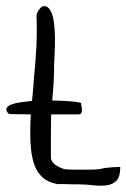

<svg xmlns="http://www.w3.org/2000/svg" viewBox="-90 -601 412 627"><path d="M-60.5 -228.5Q-72.3 -239.3 -68.8 -247.1Q-65.4 -254.9 -52.7 -259.8Q-40 -264.6 -18.6 -267.6Q-2.9 -269.5 14.6 -271.5Q18.6 -312.5 21.5 -353.5Q26.4 -400.4 28.8 -448.2Q31.2 -496.1 29.3 -551.8Q30.3 -555.7 32.2 -560.5Q34.2 -565.4 37.6 -569.8Q41 -574.2 44.9 -577.6Q48.8 -581.1 53.7 -581.1Q65.4 -581.1 73.2 -568.8Q81.1 -556.6 84.5 -537.6Q87.9 -518.6 88.9 -496.1Q89.8 -473.6 89.4 -452.6Q88.9 -431.6 87.9 -416Q86.9 -400.4 86.9 -394.5Q86.9 -336.9 81.1 -280.3Q81.1 -276.4 81.1 -272.5Q101.6 -272.5 119.1 -271.5Q140.6 -270.5 155.8 -268.6Q170.9 -266.6 174.8 -264.6Q174.8 -259.8 176.3 -252.9Q177.7 -246.1 177.7 -240.7Q177.7 -235.4 175.3 -231.4Q172.9 -227.5 165 -227.5H77.1Q76.2 -197.3 76.2 -166V-150.4Q76.2 -138.7 76.2 -126Q76.2 -113.3 76.2 -101.6V-85.9Q77.1 -76.2 83 -69.8Q88.9 -63.5 96.2 -59.1Q103.5 -54.7 111.3 -51.8Q119.1 -48.8 125 -47.9Q128.9 -47.9 138.2 -47.4Q147.5 -46.9 158.2 -46.9Q168.9 -46.9 178.2 -46.9Q187.5 -46.9 191.4 -46.9Q208 -46.9 218.3 -47.4Q228.5 -47.9 234.9 -48.8Q241.2 -49.8 247.1 -51.3Q252.9 -52.7 259.8 -53.2Q266.6 -53.7 276.4 -54.7Q286.1 -55.7 302.7 -55.7Q302.7 -23.4 290 -10.7Q277.3 2 257.3 4.4Q237.3 6.8 213.4 3.9Q189.5 1 167 1H153.3Q143.6 1 131.8 0.5Q120.1 0 109.4 0H96.7Q66.4 -5.9 48.8 -22Q31.2 -38.1 22.9 -61Q14.6 -84 11.7 -110.4Q8.8 -136.7 8.8 -163.1Q8.8 -196.3 10.7 -227.5Z"/></svg>

Font: Swanky and Moo Moo Cyrillic
Style: Regular
Weight: 400
Designer: Kimberly Geswein; Denis Ignatov
Foundry: Kimberly Geswein; Denis Ignatov
Version: Version 1.003 June 27, 2018